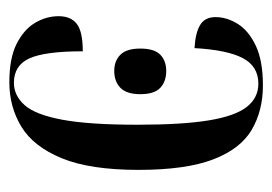

<svg xmlns="http://www.w3.org/2000/svg" viewBox="-108 -478 596 421"><g transform="rotate(90 190.5 -268.0)"><path d="M161 10Q108 10 76.5 -6Q45 -22 30.5 -46.5Q16 -71 16 -98Q16 -125 33 -138Q50 -151 93 -151Q93 -68 108.5 -34Q124 0 162 0Q190 0 211 -23.5Q232 -47 243 -106Q254 -165 254 -271Q254 -369 244.5 -427Q235 -485 215 -510.5Q195 -536 164 -536Q126 -536 108 -502Q90 -468 86 -396Q52 -398 35 -408.5Q18 -419 18 -442Q18 -467 33 -491Q48 -515 81 -530.5Q114 -546 168 -546Q223 -546 265 -521.5Q307 -497 330 -437Q353 -377 353 -273Q353 -167 327.5 -105Q302 -43 258.5 -16.5Q215 10 161 10ZM136 -220Q114 -220 100.5 -233.5Q87 -247 87 -277Q87 -308 100.5 -321Q114 -334 136 -334Q159 -334 173 -321Q187 -308 187 -277Q187 -247 173 -233.5Q159 -220 136 -220Z"/></g></svg>

Font: Noto Serif Display ExtraCondensed Medium
Style: Regular
Weight: 500
Width: 2
Designer: Monotype Design Team
Foundry: Monotype Imaging Inc.
Version: Version 2.009